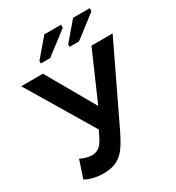

<svg xmlns="http://www.w3.org/2000/svg" viewBox="-209 -1012 1050 1147"><g transform="rotate(-30 315.5 -438.5)"><path d="M167 9.8Q132.3 9.8 97.9 1.5Q63.5 -6.8 43 -20L83 -140.1Q125.5 -119.1 161.1 -119.1Q183.6 -119.1 200.2 -127.9Q218.8 -137.7 231 -155.8Q248.5 -179.7 272 -232.9L0 -688H149.9L339.8 -356L484.9 -688H630.9L375 -154.8Q339.4 -82.5 313 -51.8Q285.2 -19.5 250.2 -4.9Q215.3 9.8 167 9.8ZM390.1 -866.2 233.9 -747.1H169.9V-764.2L274.9 -887.2H390.1ZM587.9 -866.2 433.1 -747.1H368.2V-764.2L473.1 -887.2H587.9Z"/></g></svg>

Font: Libra Sans Modern
Style: Bold
Weight: 700
Foundry: Stefan Peev, Context Ltd
Version: Version 1.000